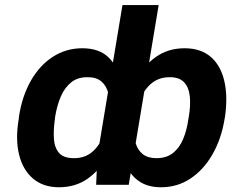

<svg xmlns="http://www.w3.org/2000/svg" viewBox="-20 -748 986 777"><path d="M890.6 -275.4 888.7 -265.6Q875.5 -185.1 839.6 -122.8Q803.7 -60.5 750.7 -25.4Q697.8 9.8 632.3 9.8Q582.5 9.8 549.1 -10.5Q515.6 -30.8 496.6 -67.4Q477.5 -104 470.2 -153.3Q462.9 -202.6 464.8 -260.7L467.8 -275.9Q490.7 -356.9 525.6 -419.4Q560.5 -481.9 610.4 -517.3Q660.2 -552.7 727.1 -552.7Q792 -552.7 832.3 -518.3Q872.6 -483.9 887.5 -421.4Q902.3 -358.9 890.6 -275.4ZM742.2 -265.6 744.1 -275.4Q752 -322.8 748 -358.9Q744.1 -395 724.6 -415.5Q705.1 -436 666.5 -435.5Q614.3 -436 579.6 -397.9Q544.9 -359.9 530.8 -295.9L522 -241.2Q520 -201.2 528.3 -171.1Q536.6 -141.1 557.4 -124.5Q578.1 -107.9 613.3 -107.9Q653.8 -107.9 680.2 -128.9Q706.5 -149.9 721.4 -185.8Q736.3 -221.7 742.2 -265.6ZM374 -116.7 475.6 -727.5H622.1L501 0H369.1ZM55.7 -265.6 56.6 -275.4Q69.3 -358.9 105 -421.4Q140.6 -483.9 194.1 -518.3Q247.6 -552.7 313 -552.7Q379.9 -552.7 417.5 -517.3Q455.1 -481.9 469.2 -419.4Q483.4 -356.9 479.5 -275.9L476.6 -260.7Q454.6 -183.6 419.9 -122.3Q385.3 -61 335.7 -25.6Q286.1 9.8 218.8 9.8Q154.8 9.8 113.5 -25.4Q72.3 -60.5 57.1 -122.8Q42 -185.1 55.7 -265.6ZM203.1 -275.4 202.1 -265.6Q195.8 -221.7 198.2 -185.8Q200.7 -149.9 219.2 -128.9Q237.8 -107.9 278.8 -107.9Q331.1 -107.4 364.5 -144Q397.9 -180.7 414.1 -241.2L423.3 -295.9Q426.8 -338.4 418.7 -369.9Q410.6 -401.4 389.9 -418.7Q369.1 -436 334 -435.5Q295.4 -436 269 -415.5Q242.7 -395 226.8 -358.9Q210.9 -322.8 203.1 -275.4Z"/></svg>

Font: Inter 16pt
Style: Bold Italic
Weight: 700
Italic angle: -9.3988°
Version: Version 4.001;git-66647c0bb